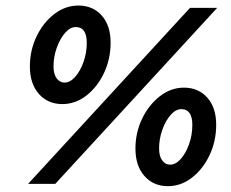

<svg xmlns="http://www.w3.org/2000/svg" viewBox="-20 -653 821 682"><path d="M201.4 -283.3Q150 -283.3 118.1 -319.4Q86.1 -355.6 86.1 -416.7Q86.1 -474.3 110.1 -524Q134 -573.6 173.3 -603.5Q212.5 -633.3 258.3 -633.3Q309.7 -633.3 341.3 -597.9Q372.9 -562.5 372.9 -501.4Q372.9 -443.1 349.3 -393.4Q325.7 -343.8 286.8 -313.5Q247.9 -283.3 201.4 -283.3ZM209 -359.7Q229.2 -359.7 247.2 -380.2Q265.3 -400.7 276.7 -433Q288.2 -465.3 288.2 -500.7Q288.2 -556.9 249.3 -556.9Q229.2 -556.9 211.1 -536.1Q193.1 -515.3 181.6 -483.3Q170.1 -451.4 170.1 -417.4Q170.1 -389.6 181.2 -374.7Q192.4 -359.7 209 -359.7ZM79.9 0 654.9 -625H751.4L176.4 0ZM576.4 8.3Q525 8.3 493.1 -27.8Q461.1 -63.9 461.1 -125Q461.1 -182.6 485.1 -231.9Q509 -281.2 548.3 -311.5Q587.5 -341.7 633.3 -341.7Q684.7 -341.7 716.3 -306.2Q747.9 -270.8 747.9 -209.7Q747.9 -151.4 724.3 -101.7Q700.7 -52.1 661.8 -21.9Q622.9 8.3 576.4 8.3ZM584 -68.1Q604.2 -68.1 622.2 -88.5Q640.3 -109 651.7 -141.3Q663.2 -173.6 663.2 -209Q663.2 -265.3 624.3 -265.3Q604.2 -265.3 586.1 -244.8Q568.1 -224.3 556.6 -192Q545.1 -159.7 545.1 -125.7Q545.1 -97.9 556.2 -83Q567.4 -68.1 584 -68.1Z"/></svg>

Font: Afacad SemiBold
Style: Italic
Weight: 600
Italic angle: -14°
Designer: Kristian Moeller
Foundry: Dicotype
Version: Version 1.000